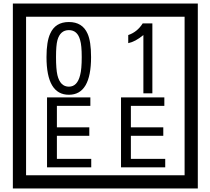

<svg xmlns="http://www.w3.org/2000/svg" viewBox="-20 -980 1195 1090"><path d="M1103 90H53V-960H1103ZM1028 15V-885H128V15ZM497 -656Q497 -442 371 -442Q244 -442 244 -656Q244 -744 265 -789Q294 -855 371 -855Q448 -855 477 -789Q497 -745 497 -656ZM444 -656Q444 -723 435 -752Q420 -809 371 -809Q322 -809 306 -752Q298 -723 298 -656Q298 -587 306 -553Q322 -488 371 -488Q419 -488 435 -554Q444 -587 444 -656ZM845 -450H794V-781Q748 -743 708 -735V-781Q759 -798 790 -847H845ZM498 -30H247V-427H493V-379H303V-257H487V-209H303V-78H498ZM918 -30H667V-427H913V-379H723V-257H907V-209H723V-78H918Z"/></svg>

Font: Unicode BMP Fallback SIL
Style: Regular
Weight: 400
Foundry: NRSI, SIL International
Version: Version 5.1 Based on Unicode 5.1